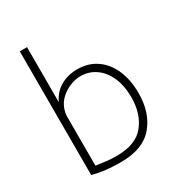

<svg xmlns="http://www.w3.org/2000/svg" viewBox="-175 -841 894 964"><g transform="rotate(-30 272.0 -359.0)"><path d="M147 3Q108 -3 83 -10V-727H125V-408Q148 -457 191 -481Q234 -505 287 -505Q350 -505 397 -473Q444 -441 469.5 -382.5Q495 -324 495 -248Q495 -134 434.5 -62.5Q374 9 245 9Q195 9 147 3ZM453 -247Q453 -316 430.5 -365.5Q408 -415 369.5 -441Q331 -467 284 -467Q258 -467 231.5 -457.5Q205 -448 183 -432Q130 -393 125 -329V-40L185 -32Q204 -29 244 -29Q354 -29 403.5 -90.5Q453 -152 453 -247Z"/></g></svg>

Font: Bellota Light
Style: Regular
Weight: 300
Designer: Kemie Guaida
Foundry: Kemie Guaida
Version: Version 4.001